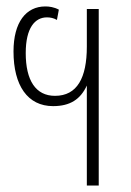

<svg xmlns="http://www.w3.org/2000/svg" viewBox="-20 -576 407 597"><path d="M250 1H287V-548H250V-431C250 -334 220 -278 151 -278C91 -278 60 -326 60 -411C60 -490 89 -522 126 -522C136 -522 147 -520 157 -514L163 -546C148 -554 133 -556 121 -556C61 -556 22 -507 22 -416C22 -310 66 -246 145 -246C198 -246 230 -267 250 -310Z"/></svg>

Font: Noto Sans Thai ExtCond ExtLt
Style: Regular
Weight: 200
Width: 2
Designer: Monotype Design Team
Foundry: Monotype Imaging Inc.
Version: Version 2.002